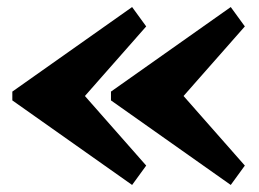

<svg xmlns="http://www.w3.org/2000/svg" viewBox="-20 -660 735 545"><path d="M501 -387.5 675 -190 635 -135 295 -375V-400L635 -640L675 -585ZM221 -387.5 395 -190 355 -135 15 -375V-400L355 -640L395 -585Z"/></svg>

Font: Besley* Fatface
Style: Regular
Weight: 900
Designer: Owen Earl
Foundry: indestructible type*
Version: Version 3.000; ttfautohint (v1.8.3)